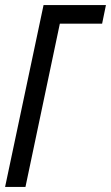

<svg xmlns="http://www.w3.org/2000/svg" viewBox="-20 -734 436 754"><path d="M0 0H80L215 -641H381L396 -714H151Z"/></svg>

Font: Noto Sans ExtraCondensed
Style: Italic
Weight: 400
Width: 2
Italic angle: -12°
Designer: Monotype Design Team
Foundry: Monotype Imaging Inc.
Version: Version 2.013